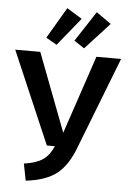

<svg xmlns="http://www.w3.org/2000/svg" viewBox="-69 -986 703 1046"><g transform="rotate(5 282.5 -463.0)"><path d="M112 15 94 -77Q162 -87 197.5 -111.5Q233 -136 254 -186H210L-7 -691H130L293 -263L437 -691H572L380 -197Q343 -95 284 -46.5Q225 2 112 15ZM215 -737 156 -771 256 -941 339 -890ZM366 -731 310 -768 418 -933 499 -876Z"/></g></svg>

Font: Trujillo Medium
Style: Regular
Weight: 500
Designer: Fira Sans original fonts by bBox Type GmbH, Carrois Corporate GbR, & Edenspiekermann AG / Changes by Cristiano Sobral
Foundry: Fira Sans original fonts by bBox Type GmbH, Carrois Corporate GbR, & Edenspiekermann AG / Changes by Cristiano Sobral
Version: Version 4.301;October 17, 2021;FontCreator 14.0.0.2814 64-bi